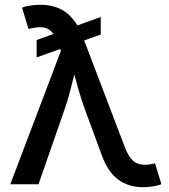

<svg xmlns="http://www.w3.org/2000/svg" viewBox="-20 -759 695 791"><path d="M130.9 -522.5V-594.2L200.2 -619.1Q184.1 -641.6 161.6 -645.5Q139.2 -649.4 107.9 -642.1L97.2 -640.1L70.8 -727.5Q81.5 -732.4 102.8 -735.8Q124 -739.3 147 -739.3Q196.8 -739.3 234.4 -719Q272 -698.7 298.8 -654.3L395 -689V-616.7L326.7 -592.3L494.1 -153.3Q514.2 -100.6 541 -87.9Q567.9 -75.2 606.9 -83.5L618.7 -86.4L645 0Q634.3 4.4 613.8 8.3Q593.3 12.2 569.3 12.2Q509.8 12.2 467 -19Q424.3 -50.3 398.9 -120.6L329.1 -310.1Q315.9 -346.7 305.7 -381.8Q295.4 -417 286.1 -452.1Q277.3 -417 268.3 -381.6Q259.3 -346.2 246.6 -310.1L138.7 0H22.5L231 -549.8L228 -557.1Z"/></svg>

Font: Inter Medium
Style: Regular
Weight: 500
Designer: Rasmus Andersson
Foundry: rsms
Version: Version 4.001;git-9221beed3